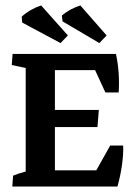

<svg xmlns="http://www.w3.org/2000/svg" viewBox="-20 -680 492 700"><path d="M24.9 0 27.8 -39.6Q46.4 -47.4 73.7 -54.7V-432.1L22.9 -442.9L25.9 -483.4H402.8Q410.2 -448.7 412.6 -412.4Q415 -376 412.6 -342.8H364.3L326.7 -424.3H180.2V-279.3H340.3L335.4 -216.8H180.2V-59.1H331.1L381.8 -149.4H429.2Q430.2 -118.2 424.8 -78.9Q419.4 -39.6 408.2 0ZM200.7 -522.9 61 -597.7 59.1 -619.1Q88.9 -646.5 129.9 -660.2L227.5 -550.8ZM342.3 -522.9 208 -602.1 205.6 -623.5Q234.4 -647.5 272.9 -660.2L368.7 -550.8Z"/></svg>

Font: Markazi Text SemiBold
Style: Regular
Weight: 600
Designer: Borna Izadpanah (Arabic designer), Fiona Ross (Arabic design director) and Florian Runge (Latin designer)
Foundry: Borna Izadpanah and Florian Runge
Version: Version 1.001; ttfautohint (v1.8.3)